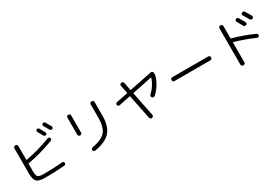

<svg xmlns="http://www.w3.org/2000/svg" viewBox="91 -2049 4818 3305"><g transform="rotate(-30 2500.0 -396.5)"><path d="M672.9 -787.1Q702.1 -801.8 719.7 -774.4Q765.6 -693.4 780.3 -667Q787.1 -655.3 782.7 -642.6Q778.3 -629.9 766.1 -624Q753.9 -618.2 740.2 -622.1Q726.6 -626 719.7 -637.7Q693.4 -685.5 661.1 -742.2Q654.3 -753.9 657.7 -767.1Q661.1 -780.3 672.9 -787.1ZM862.3 -811.5Q889.6 -766.6 923.8 -704.1Q930.7 -692.4 926.3 -678.7Q921.9 -665 909.2 -659.2Q896.5 -653.3 882.8 -657.2Q869.1 -661.1 862.3 -673.8Q828.1 -733.4 801.8 -779.3Q793.9 -791 797.4 -804.7Q800.8 -818.4 814 -825.2Q827.1 -832 841.3 -828.6Q855.5 -825.2 862.3 -811.5ZM387.7 6.8Q264.6 6.8 221.2 -34.2Q177.7 -75.2 177.7 -193.4V-698.2Q177.7 -712.9 188.5 -723.1Q199.2 -733.4 213.9 -733.4H220.7Q235.4 -733.4 246.1 -723.1Q256.8 -712.9 256.8 -698.2V-424.8Q256.8 -419.9 260.7 -419.9Q510.7 -463.9 759.8 -559.6Q773.4 -564.5 786.6 -558.6Q799.8 -552.7 803.7 -540Q808.6 -526.4 802.2 -513.2Q795.9 -500 783.2 -495.1Q520.5 -396.5 260.7 -349.6Q256.8 -349.6 256.8 -343.8V-190.4Q256.8 -109.4 282.7 -85.4Q308.6 -61.5 397.5 -61.5Q592.8 -61.5 771.5 -77.1Q785.2 -78.1 794.9 -68.4Q804.7 -58.6 805.7 -45.9Q806.6 -32.2 796.9 -21.5Q787.1 -10.7 773.4 -8.8Q578.1 6.8 387.7 6.8Z M1363.3 32.2Q1349.6 34.2 1337.9 25.4Q1326.2 16.6 1323.2 2.9Q1320.3 -10.7 1328.1 -22.9Q1335.9 -35.2 1349.6 -37.1Q1543.9 -71.3 1618.7 -158.2Q1693.4 -245.1 1693.4 -431.6V-698.2Q1693.4 -712.9 1703.6 -723.1Q1713.9 -733.4 1728.5 -733.4H1736.3Q1751 -733.4 1761.7 -723.1Q1772.5 -712.9 1772.5 -698.2V-431.6Q1772.5 -218.8 1678.2 -110.8Q1584 -2.9 1363.3 32.2ZM1266.6 -323.2Q1252 -323.2 1242.2 -333.5Q1232.4 -343.8 1232.4 -359.4V-698.2Q1232.4 -712.9 1242.2 -723.1Q1252 -733.4 1266.6 -733.4H1273.4Q1288.1 -733.4 1297.9 -723.1Q1307.6 -712.9 1307.6 -698.2V-359.4Q1307.6 -344.7 1297.9 -334Q1288.1 -323.2 1273.4 -323.2Z M2117.2 -433.6Q2103.5 -430.7 2091.8 -439Q2080.1 -447.3 2077.1 -460.9Q2074.2 -474.6 2082 -486.8Q2089.8 -499 2103.5 -502L2332 -547.9Q2336.9 -549.8 2335.9 -553.7L2303.7 -713.9Q2300.8 -727.5 2309.6 -739.7Q2318.4 -752 2332 -754.9L2336.9 -755.9Q2350.6 -758.8 2363.3 -750.5Q2376 -742.2 2378.9 -727.5L2410.2 -569.3Q2412.1 -564.5 2416 -565.4L2865.2 -656.2Q2878.9 -659.2 2890.6 -650.9Q2902.3 -642.6 2905.3 -628.9Q2912.1 -592.8 2903.3 -560.5Q2853.5 -391.6 2720.7 -271.5Q2710 -261.7 2694.3 -261.2Q2678.7 -260.7 2668 -272.5L2666 -275.4Q2656.2 -285.2 2656.2 -299.8Q2656.2 -314.5 2667 -324.2Q2781.2 -432.6 2828.1 -574.2Q2830.1 -578.1 2825.2 -578.1L2429.7 -497.1Q2424.8 -495.1 2425.8 -491.2L2523.4 -7.8Q2526.4 5.9 2517.6 18.6Q2508.8 31.2 2495.1 34.2L2490.2 35.2Q2476.6 38.1 2463.9 29.8Q2451.2 21.5 2448.2 6.8L2350.6 -475.6Q2348.6 -480.5 2345.7 -480.5Z M3141.6 -322.3Q3127 -322.3 3117.2 -332Q3107.4 -341.8 3107.4 -357.4V-363.3Q3107.4 -377.9 3117.2 -388.2Q3127 -398.4 3141.6 -398.4H3858.4Q3873 -398.4 3882.8 -388.2Q3892.6 -377.9 3892.6 -363.3V-357.4Q3892.6 -342.8 3882.8 -332.5Q3873 -322.3 3858.4 -322.3Z M4593.8 -718.8Q4607.4 -725.6 4621.6 -721.7Q4635.7 -717.8 4642.6 -705.1Q4682.6 -637.7 4710.9 -586.9Q4717.8 -574.2 4712.9 -560.5Q4708 -546.9 4695.3 -541L4694.3 -540Q4680.7 -534.2 4667 -538.6Q4653.3 -543 4644.5 -555.7Q4610.4 -616.2 4578.1 -671.9Q4571.3 -683.6 4575.2 -697.3Q4579.1 -710.9 4591.8 -717.8ZM4742.2 -761.7Q4754.9 -768.6 4770 -764.6Q4785.2 -760.7 4792 -748Q4833 -678.7 4862.3 -627Q4869.1 -614.3 4864.3 -601.1Q4859.4 -587.9 4845.7 -581.1L4843.8 -580.1Q4830.1 -574.2 4816.4 -578.6Q4802.7 -583 4794.9 -595.7Q4789.1 -607.4 4725.6 -713.9Q4717.8 -725.6 4721.7 -739.7Q4725.6 -753.9 4739.3 -760.7ZM4303.7 37.1Q4289.1 37.1 4278.3 26.4Q4267.6 15.6 4267.6 1V-720.7Q4267.6 -735.4 4278.3 -746.1Q4289.1 -756.8 4303.7 -756.8H4310.5Q4325.2 -756.8 4335.9 -746.6Q4346.7 -736.3 4346.7 -720.7V-477.5Q4346.7 -473.6 4351.6 -471.7Q4562.5 -414.1 4774.4 -320.3Q4787.1 -314.5 4792.5 -300.3Q4797.9 -286.1 4792 -272.9Q4786.1 -259.8 4772.5 -254.9Q4758.8 -250 4746.1 -255.9Q4552.7 -341.8 4351.6 -398.4Q4346.7 -400.4 4346.7 -394.5V1Q4346.7 15.6 4336.4 26.4Q4326.2 37.1 4310.5 37.1Z"/></g></svg>

Font: Rounded-L Mgen+ 2m regular
Style: Regular
Weight: 400
Designer: [Source Han Sans]
Ryoko NISHIZUKA  (kana & ideographs); Paul D. Hunt (Latin, Greek & Cyrillic); Wenlong ZHANG  (bopomofo
Version: Version 1.059.20150602